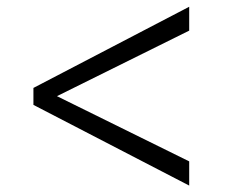

<svg xmlns="http://www.w3.org/2000/svg" viewBox="-20 -574 708 583"><path d="M554.5 -10.5 81.5 -255.5V-307L554.5 -553.5V-481L153 -282L554.5 -84Z"/></svg>

Font: Merriweather 28pt Light
Style: Regular
Weight: 300
Version: Version 2.100